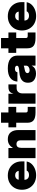

<svg xmlns="http://www.w3.org/2000/svg" viewBox="1453 -2149 708 3654"><g transform="rotate(-90 1807.0 -322.0)"><path d="M296.4 11.7Q216.3 11.7 154.3 -22.7Q92.3 -57.1 57.4 -118.2Q22.5 -179.2 22.5 -257.8Q22.5 -336.9 57.1 -397.7Q91.8 -458.5 152.6 -492.9Q213.4 -527.3 292.5 -527.3Q371.6 -527.3 432.6 -493.7Q493.7 -460 528.1 -400.4Q562.5 -340.8 562.5 -263.2V-210.9H211.9Q212.9 -169.9 237.3 -147Q261.7 -124 304.2 -124Q335.4 -124 357.7 -135.7Q379.9 -147.5 387.7 -168.5H560.5Q551.3 -115.7 514.2 -75.2Q477.1 -34.7 420.7 -11.5Q364.3 11.7 296.4 11.7ZM213.4 -320.3H382.3Q377.4 -352.1 355.5 -369.9Q333.5 -387.7 297.9 -387.7Q262.2 -387.7 240.2 -369.9Q218.3 -352.1 213.4 -320.3Z M820.3 -273.4V0H625V-515.6H817.9V-429.7Q843.8 -474.1 884.3 -500.7Q924.8 -527.3 985.4 -527.3Q1071.3 -527.3 1115.2 -472.9Q1159.2 -418.5 1159.2 -325.2V0H963.9V-281.2Q963.9 -320.3 945.3 -341.3Q926.8 -362.3 892.1 -362.3Q820.3 -362.3 820.3 -273.4Z M1599.6 -515.6V-367.2H1493.2V-188.5Q1493.2 -165.5 1502.2 -157Q1511.2 -148.4 1538.1 -148.4H1599.6V0H1492.2Q1390.6 0 1344.2 -36.9Q1297.9 -73.7 1297.9 -154.3V-367.2H1210.9V-515.6H1297.9V-656.2H1493.2V-515.6Z M1661.1 0V-515.6H1850.6V-421.9H1851.6Q1865.7 -474.1 1895.5 -494.9Q1925.3 -515.6 1978.5 -515.6H2027.3V-359.4H1956.1Q1910.2 -359.4 1883.3 -329.1Q1856.4 -298.8 1856.4 -247.1V0Z M2235.4 9.3Q2157.7 9.3 2108.6 -28.3Q2059.6 -65.9 2059.6 -142.6Q2059.6 -200.2 2085.9 -235.1Q2112.3 -270 2157.2 -287.1Q2202.1 -304.2 2257.8 -307.6Q2326.2 -312 2354.5 -321.8Q2382.8 -331.5 2382.8 -352.5V-354.5Q2382.8 -371.6 2366.9 -381.6Q2351.1 -391.6 2324.2 -391.6Q2265.1 -391.6 2259.8 -344.7H2081.1Q2087.4 -432.6 2150.4 -480Q2213.4 -527.3 2332 -527.3Q2451.7 -527.3 2513.9 -480Q2576.2 -432.6 2576.2 -344.7V0H2385.7V-72.3H2383.8Q2358.4 -26.4 2321.5 -8.5Q2284.7 9.3 2235.4 9.3ZM2298.8 -112.3Q2330.6 -112.3 2357.7 -130.4Q2384.8 -148.4 2384.8 -182.6V-223.6Q2356.9 -213.9 2306.6 -205.1Q2276.9 -200.2 2259.5 -187.3Q2242.2 -174.3 2242.2 -154.3Q2242.2 -134.8 2258.1 -123.5Q2273.9 -112.3 2298.8 -112.3Z M3016.6 -515.6V-367.2H2910.2V-188.5Q2910.2 -165.5 2919.2 -157Q2928.2 -148.4 2955.1 -148.4H3016.6V0H2909.2Q2807.6 0 2761.2 -36.9Q2714.8 -73.7 2714.8 -154.3V-367.2H2627.9V-515.6H2714.8V-656.2H2910.2V-515.6Z M3327.6 11.7Q3247.6 11.7 3185.5 -22.7Q3123.5 -57.1 3088.6 -118.2Q3053.7 -179.2 3053.7 -257.8Q3053.7 -336.9 3088.4 -397.7Q3123 -458.5 3183.8 -492.9Q3244.6 -527.3 3323.7 -527.3Q3402.8 -527.3 3463.9 -493.7Q3524.9 -460 3559.3 -400.4Q3593.8 -340.8 3593.8 -263.2V-210.9H3243.2Q3244.1 -169.9 3268.6 -147Q3293 -124 3335.4 -124Q3366.7 -124 3388.9 -135.7Q3411.1 -147.5 3418.9 -168.5H3591.8Q3582.5 -115.7 3545.4 -75.2Q3508.3 -34.7 3451.9 -11.5Q3395.5 11.7 3327.6 11.7ZM3244.6 -320.3H3413.6Q3408.7 -352.1 3386.7 -369.9Q3364.7 -387.7 3329.1 -387.7Q3293.5 -387.7 3271.5 -369.9Q3249.5 -352.1 3244.6 -320.3Z"/></g></svg>

Font: Inter Display Black
Style: Regular
Weight: 900
Designer: Rasmus Andersson
Foundry: rsms
Version: Version 4.000;git-a52131595